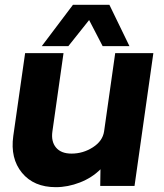

<svg xmlns="http://www.w3.org/2000/svg" viewBox="-20 -770 678 795"><path d="M263 -579H153L282 -750H433L516 -579H405L349 -687ZM615 -550 537 0H395L396 -69Q361 -34 311 -14.5Q261 5 211 5Q120 5 71 -54.5Q22 -114 35 -207L84 -550H243L197 -226Q191 -184 212 -159Q233 -134 276 -134Q324 -134 364.5 -160Q405 -186 411 -226L457 -550Z"/></svg>

Font: Oakes Grotesk Bold
Style: Italic
Weight: 700
Italic angle: -8°
Designer: Samuel Oakes
Foundry: Samuel Oakes
Version: Version 1.000;PS 001.000;hotconv 1.0.88;makeotf.lib2.5.64775